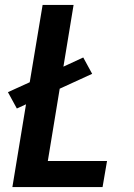

<svg xmlns="http://www.w3.org/2000/svg" viewBox="-20 -755 540 775"><path d="M30 0 85 -334 48 -317 12 -383 100 -423 152 -735H277L236 -486L316 -523L352 -457L221 -397L173 -105H412L394 0Z"/></svg>

Font: Iosevka SS04 Extrabold
Style: Italic
Weight: 800
Italic angle: -9°
Monospace: yes
Designer: Belleve Invis
Foundry: Belleve Invis
Version: Version 19.0.0; ttfautohint (v1.8.4)